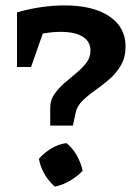

<svg xmlns="http://www.w3.org/2000/svg" viewBox="-20 -687 485 711"><path d="M219 -667Q325 -667 385 -626.5Q445 -586 445 -515Q445 -475 428 -445.5Q411 -416 385.5 -394Q360 -372 333 -353Q306 -334 285.5 -314Q265 -294 260 -269L250 -222H166V-282Q165 -314 180.5 -337Q196 -360 218 -379Q240 -398 262 -416Q284 -434 299.5 -454Q315 -474 315 -500Q315 -533 286.5 -551Q258 -569 205 -569Q149 -569 73 -548L43 -641Q87 -654 132 -660.5Q177 -667 219 -667ZM166 -641 95 -439H43V-641ZM226 -157Q248 -140 264 -112Q280 -84 286 -54Q264 -32 237 -16.5Q210 -1 183 4Q159 -17 144 -44Q129 -71 124 -99Q144 -122 171.5 -138Q199 -154 226 -157Z"/></svg>

Font: Piazzolla 24pt
Style: Bold
Weight: 700
Designer: Juan Pablo del Peral
Foundry: Huerta Tipografica
Version: Version 2.005